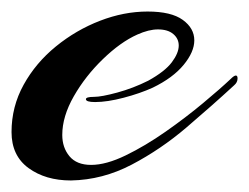

<svg xmlns="http://www.w3.org/2000/svg" viewBox="-26 -303 432 333"><path d="M97 10Q53 10 23.5 -11.5Q-6 -33 -6 -74Q-6 -118 15 -156Q36 -194 71 -222.5Q106 -251 147.5 -267Q189 -283 230 -283Q271 -283 291 -268.5Q311 -254 311 -233Q311 -213 292.5 -190.5Q274 -168 239 -151Q217 -141 188.5 -133.5Q160 -126 139 -126Q123 -126 123 -131Q123 -135 137 -135Q150 -135 177.5 -142.5Q205 -150 231 -163Q260 -179 272 -195Q284 -211 284 -224Q284 -236 274.5 -244Q265 -252 248 -252Q232 -252 212 -243Q183 -230 152.5 -200.5Q122 -171 102 -136Q82 -101 82 -69Q82 -47 94.5 -32Q107 -17 132 -17Q158 -17 192 -33.5Q226 -50 261 -74.5Q296 -99 326 -124Q356 -149 374 -166Q380 -172 383 -172Q386 -172 386 -167Q386 -160 380 -155Q342 -120 297.5 -82Q253 -44 202.5 -17.5Q152 9 97 10Z"/></svg>

Font: Arizonia
Style: Regular
Weight: 400
Designer: Robert E. Leuschke
Foundry: Robert E. Leuschke
Version: Version 1.010; ttfautohint (v1.8.4.7-5d5b)